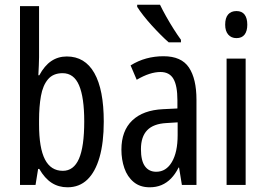

<svg xmlns="http://www.w3.org/2000/svg" viewBox="-20 -786 1129 816"><path d="M146 -543Q146 -527 145 -508Q144 -489 143 -466H147Q169 -507 198 -526.5Q227 -546 264 -546Q341 -546 381 -475.5Q421 -405 421 -269Q421 -180 403 -117.5Q385 -55 351 -22.5Q317 10 267 10Q229 10 199.5 -9Q170 -28 147 -68H142L131 0H65V-760H146ZM246 -475Q206 -475 184 -449Q162 -423 154 -378Q146 -333 146 -276V-257Q146 -157 171 -108.5Q196 -60 247 -60Q293 -60 315.5 -111Q338 -162 338 -270Q338 -372 316 -423.5Q294 -475 246 -475Z M675 -547Q751 -547 783 -499Q815 -451 815 -362V0H753L741 -74H739Q725 -46 707 -27.5Q689 -9 666.5 0.5Q644 10 616 10Q575 10 548 -12.5Q521 -35 508.5 -71.5Q496 -108 496 -150Q496 -230 542 -274Q588 -318 673 -322L734 -325V-360Q734 -422 717 -451Q700 -480 662 -480Q640 -480 615 -472Q590 -464 561 -447L535 -508Q567 -528 602 -537.5Q637 -547 675 -547ZM687 -263Q632 -260 605.5 -232.5Q579 -205 579 -152Q579 -103 596 -79.5Q613 -56 644 -56Q686 -56 710.5 -97.5Q735 -139 735 -212V-266ZM660 -766Q671 -743 686.5 -715.5Q702 -688 718.5 -662Q735 -636 749 -617V-606H697Q682 -619 663 -638Q644 -657 624.5 -678.5Q605 -700 589 -720.5Q573 -741 563 -757V-766Z M1024 -537V0H943V-537ZM985 -739Q1008 -739 1019.5 -724Q1031 -709 1031 -681Q1031 -654 1019.5 -639Q1008 -624 985 -624Q963 -624 950 -639Q937 -654 937 -681Q937 -710 949.5 -724.5Q962 -739 985 -739Z"/></svg>

Font: Noto Sans ExtraCondensed
Style: Regular
Weight: 400
Width: 2
Designer: Monotype Design Team
Foundry: Monotype Imaging Inc.
Version: Version 2.013